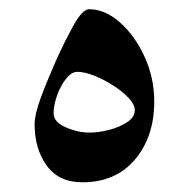

<svg xmlns="http://www.w3.org/2000/svg" viewBox="-20 -381 395 409"><path d="M308.6 -165Q308.6 -89.8 267.6 -41.3Q226.6 7.3 155.3 7.3Q105 7.3 79.3 -28.6Q53.7 -64.5 53.7 -116.2Q53.7 -136.7 66.4 -171.4Q79.1 -206.1 98.6 -250.5Q118.2 -293.9 137 -327.6Q155.8 -361.3 169.9 -361.3Q204.1 -361.3 235.8 -333Q267.6 -304.7 288.1 -259.8Q308.6 -214.8 308.6 -165ZM267.1 -146.5Q267.1 -158.2 254.2 -172.1Q241.2 -186 221.4 -198.7Q201.7 -211.4 180.9 -219.7Q160.2 -228 145 -228Q132.3 -228 120.6 -213.1Q108.9 -198.2 101.6 -177.7Q94.2 -157.2 94.2 -139.6Q94.2 -121.1 119.9 -109.9Q145.5 -98.6 171.4 -98.6Q189.5 -98.6 211.9 -104.2Q234.4 -109.9 250.7 -120.6Q267.1 -131.3 267.1 -146.5Z"/></svg>

Font: Rohingya Solluk
Style: Regular
Weight: 400
Designer: SIL International
Foundry: SIL International
Version: Version 1.001